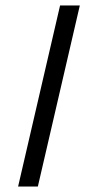

<svg xmlns="http://www.w3.org/2000/svg" viewBox="-20 -680 320 700"><path d="M271 -660 118 0H46L199 -660Z"/></svg>

Font: Kantumruy Pro
Style: Italic
Weight: 400
Italic angle: -13°
Designer: Sovichet Tep
Foundry: Sovichet Tep
Version: Version 1.002